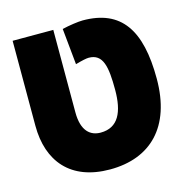

<svg xmlns="http://www.w3.org/2000/svg" viewBox="-112 -836 949 985"><g transform="rotate(-15 362.0 -343.5)"><path d="M40 -723V-272C40 -82 144 44 353 44C567 44 704 -87 704 -344C704 -603 618 -731 414 -731C391 -731 341 -724 304 -715L323 -523C358 -533 382 -538 394 -538C470 -538 483 -468 483 -344C483 -227 449 -151 355 -151C302 -151 256 -184 256 -285V-723Z"/></g></svg>

Font: Repo ExtraBlack
Style: Regular
Weight: 400
Designer: Stefan Peev
Foundry: Context Ltd
Version: Version 001.502